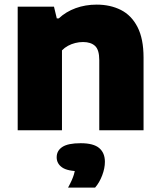

<svg xmlns="http://www.w3.org/2000/svg" viewBox="-20 -578 712 852"><path d="M58.5 0V-548.5H219.5L232 -496.5H241Q272.5 -526 315.8 -541.8Q359 -557.5 409 -557.5Q469.5 -557.5 516.5 -533.8Q563.5 -510 590.2 -458Q617 -406 617 -322.5V0H420.5V-311Q420.5 -357 401.8 -374.2Q383 -391.5 348.5 -391.5Q331 -391.5 314 -387.2Q297 -383 281.8 -374.8Q266.5 -366.5 255 -354.5V0ZM282 254.5Q301 220 308 196.2Q315 172.5 315 146.5L351.5 182H338.5Q280 182 255.8 165Q231.5 148 231.5 120Q231.5 90.5 256.8 74Q282 57.5 338 57.5Q395 57.5 420.2 79Q445.5 100.5 445.5 140Q445.5 168.5 433.5 200.2Q421.5 232 402 254.5Z"/></svg>

Font: Encode Sans SemiExpanded ExtraBold
Style: Regular
Weight: 800
Width: 6
Designer: Multiple Designers
Foundry: Impallari Type
Version: Version 3.002